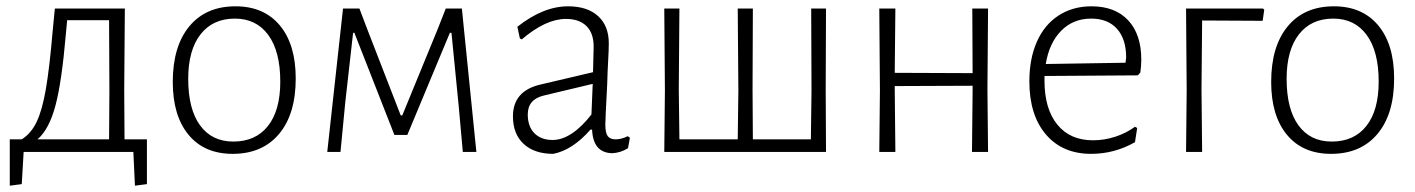

<svg xmlns="http://www.w3.org/2000/svg" viewBox="-20 -482 4488 609"><path d="M446 102 408 107 403 0H55L49 102L11 107V-40H49Q79 -59 96.5 -96Q114 -133 125.5 -199.5Q137 -266 147 -383L154 -455H376L374 -198L375 -40H446ZM327 -195 326 -418H193L189 -375Q176 -223 156 -147.5Q136 -72 99 -40H326Z M918 -233Q918 -120 865 -57Q812 6 718 6Q628 6 578 -54.5Q528 -115 528 -222Q528 -335 580.5 -398.5Q633 -462 727 -462Q817 -462 867.5 -401.5Q918 -341 918 -233ZM577 -232Q577 -136 614.5 -84.5Q652 -33 720 -33Q791 -33 830 -82.5Q869 -132 869 -223Q869 -319 831 -371Q793 -423 725 -423Q655 -423 616 -373Q577 -323 577 -232Z M1068 -455H1120L1147 -384L1251 -116H1256L1368 -389L1394 -455H1445L1491 0H1448L1435 -145L1412 -378H1407L1272 -54H1231L1104 -378H1100L1075 -156L1060 0H1018Z M1911 -345Q1911 -324 1909 -289.5Q1907 -255 1906 -216Q1900 -102 1900 -87Q1900 -61 1907.5 -50.5Q1915 -40 1933 -40Q1951 -40 1971 -50L1978 -45L1972 -12Q1948 3 1921 4Q1861 2 1858 -71H1853Q1796 -6 1735 6Q1675 6 1641 -25.5Q1607 -57 1607 -113Q1607 -194 1695 -214L1861 -253L1863 -334Q1863 -377 1840 -399.5Q1817 -422 1775 -422Q1711 -422 1635 -357L1629 -360L1621 -397Q1703 -462 1782 -462Q1843 -462 1877 -431Q1911 -400 1911 -345ZM1705 -179Q1654 -167 1654 -119Q1654 -81 1675 -59.5Q1696 -38 1733 -38Q1763 -38 1794.5 -59Q1826 -80 1856 -119L1860 -216Z M2599 -198 2600 0H2087L2089 -195L2087 -455H2135L2133 -198L2135 -40H2320L2322 -195L2320 -455H2368L2367 -198L2368 -40H2552L2554 -195L2553 -455H2600Z M3112 -198 3114 0H3063L3065 -195V-210L2818 -209V-198L2820 0H2769L2771 -195L2769 -455H2820L2818 -251L3065 -250L3064 -455H3114Z M3600 -293Q3600 -273 3597 -252L3589 -243L3293 -241V-226Q3293 -137 3333.5 -87Q3374 -37 3447 -37Q3483 -37 3518 -48.5Q3553 -60 3580 -80L3587 -76L3580 -31Q3515 6 3441 6Q3350 6 3297.5 -55.5Q3245 -117 3245 -224Q3245 -296 3269 -350Q3293 -404 3338 -433Q3383 -462 3442 -462Q3517 -462 3558.5 -417.5Q3600 -373 3600 -293ZM3552 -300Q3552 -358 3523 -390.5Q3494 -423 3441 -423Q3384 -423 3346 -384.5Q3308 -346 3297 -279L3550 -283Z M3990 -451 3985 -416 3793 -417 3791 -198 3793 0H3742L3744 -195L3742 -455H3986Z M4402 -233Q4402 -120 4349 -57Q4296 6 4202 6Q4112 6 4062 -54.5Q4012 -115 4012 -222Q4012 -335 4064.5 -398.5Q4117 -462 4211 -462Q4301 -462 4351.5 -401.5Q4402 -341 4402 -233ZM4061 -232Q4061 -136 4098.5 -84.5Q4136 -33 4204 -33Q4275 -33 4314 -82.5Q4353 -132 4353 -223Q4353 -319 4315 -371Q4277 -423 4209 -423Q4139 -423 4100 -373Q4061 -323 4061 -232Z"/></svg>

Font: Luna Sans Light
Style: Regular
Weight: 300
Designer: Juan Pablo del Peral
Foundry: Huerta Tipografica
Version: Version 2.001; ttfautohint (v1.5)